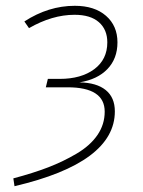

<svg xmlns="http://www.w3.org/2000/svg" viewBox="-20 -551 493 662"><path d="M238 -531Q306 -531 345.5 -496.5Q385 -462 385 -405Q385 -349 350.5 -313Q316 -277 254 -267Q313 -266 344.5 -240.5Q376 -215 376 -167Q376 10 30 91L26 64Q94 46 146 26Q198 6 244.5 -21.5Q291 -49 316 -85.5Q341 -122 341 -166Q341 -250 213 -250H138L145 -279H186Q260 -279 305 -312.5Q350 -346 350 -405Q350 -449 321 -474.5Q292 -500 237 -500Q160 -500 80 -454L64 -477Q147 -531 238 -531Z"/></svg>

Font: Fira Sans UltraLight
Style: Italic
Weight: 200
Italic angle: -8°
Designer: Carrois Corporate & Edenspiekermann AG
Foundry: Carrois Corporate GbR & Edenspiekermann AG
Version: Version 4.203;PS 004.203;hotconv 1.0.88;makeotf.lib2.5.64775